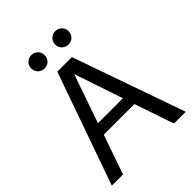

<svg xmlns="http://www.w3.org/2000/svg" viewBox="-245 -1002 1128 1128"><g transform="rotate(-45 319.0 -438.5)"><path d="M12 0 259 -700H380L626 0H528L445 -245H190L105 0ZM319 -620 214 -317H421ZM419 -766Q396 -766 379.5 -781.5Q363 -797 363 -822Q363 -846 379.5 -861.5Q396 -877 419 -877Q442 -877 458 -861.5Q474 -846 474 -822Q474 -797 458 -781.5Q442 -766 419 -766ZM220 -766Q197 -766 180.5 -781.5Q164 -797 164 -822Q164 -846 180.5 -861.5Q197 -877 220 -877Q243 -877 259 -861.5Q275 -846 275 -822Q275 -797 259 -781.5Q243 -766 220 -766Z"/></g></svg>

Font: Hedvig Letters Sans
Style: Regular
Weight: 400
Designer: Alexander Örn & Tor Weibull
Foundry: Kanon Foundry
Version: Version 1.000; ttfautohint (v1.8.4.7-5d5b)